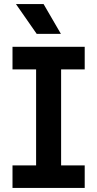

<svg xmlns="http://www.w3.org/2000/svg" viewBox="-20 -932 482 952"><path d="M159 -39V-661H283V-39ZM42 -588V-700H400V-588ZM42 0V-112H400V0ZM162 -764 59 -912H196L282 -764Z"/></svg>

Font: SUSE Thin SemiBold
Style: Regular
Weight: 600
Version: Version 1.000